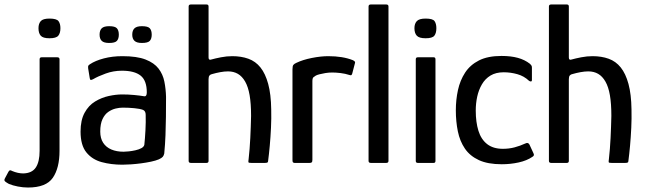

<svg xmlns="http://www.w3.org/2000/svg" viewBox="-110 -728 2887 858"><path d="M-88 69 -72 39Q-68 33 -64.5 33Q-61 33 -56 36Q-30 47 -6 47Q33 46 50 20.5Q67 -5 67 -54V-463Q67 -472 76 -472H146Q156 -472 156 -463V-54Q156 23 126 66.5Q96 110 15 110Q-7 110 -30 105.5Q-53 101 -70 94Q-81 88 -87 83Q-93 78 -88 69ZM160 -602Q160 -580 150.5 -568.5Q141 -557 111 -557Q82 -557 72 -568.5Q62 -580 62 -602Q62 -622 72 -633.5Q82 -645 111 -645Q143 -645 151.5 -633.5Q160 -622 160 -602Z M437 8Q387 8 344.5 -3.5Q302 -15 276 -47Q250 -79 250 -140Q250 -191 268 -224Q286 -257 315 -274.5Q344 -292 376 -299Q408 -306 436 -306Q463 -306 489.5 -303.5Q516 -301 533 -298Q546 -295 546 -315Q546 -368 518.5 -390Q491 -412 435 -412Q397 -412 362.5 -399.5Q328 -387 306 -374Q298 -370 295 -371Q292 -372 291 -379L284 -422Q283 -431 284.5 -434Q286 -437 292 -441Q316 -457 354 -467Q392 -477 437 -477Q502 -477 540.5 -462Q579 -447 598.5 -421.5Q618 -396 624.5 -363.5Q631 -331 632 -295Q632 -247 631.5 -205.5Q631 -164 629.5 -124Q628 -84 624 -42Q622 -33 617.5 -27.5Q613 -22 600 -16Q586 -10 564.5 -5.5Q543 -1 520 2Q497 5 475 6.5Q453 8 437 8ZM442 -50Q451 -50 465.5 -51.5Q480 -53 495.5 -56.5Q511 -60 522 -66Q533 -72 535 -81Q538 -109 540 -146Q542 -183 541 -215Q541 -232 529 -237Q516 -242 490.5 -244.5Q465 -247 438 -247Q424 -247 407 -243Q390 -239 374 -228Q358 -217 348 -195.5Q338 -174 338 -140Q338 -110 351 -90Q364 -70 387.5 -60Q411 -50 442 -50ZM421 -573Q421 -555 412.5 -545.5Q404 -536 378 -536Q354 -536 344.5 -545.5Q335 -555 335 -573Q335 -592 344.5 -601.5Q354 -611 378 -611Q404 -611 412.5 -601.5Q421 -592 421 -573ZM568 -573Q568 -555 559.5 -545.5Q551 -536 524 -536Q501 -536 491 -545.5Q481 -555 481 -573Q481 -592 491 -601.5Q501 -611 524 -611Q551 -611 559.5 -601.5Q568 -592 568 -573Z M733 -9Q733 -181 733 -354Q733 -527 733 -699Q733 -708 743 -708Q760 -708 778 -708Q796 -708 813 -708Q822 -708 822 -699Q822 -643 822 -585.5Q822 -528 822 -471Q822 -464 825.5 -462Q829 -460 834 -462Q852 -467 877.5 -472Q903 -477 928 -477Q968 -477 1000 -465.5Q1032 -454 1054 -426.5Q1076 -399 1088.5 -353Q1101 -307 1102 -239Q1103 -199 1101 -157Q1099 -115 1095.5 -76.5Q1092 -38 1088 -8Q1088 -3 1084.5 -1.5Q1081 0 1074 0Q1059 0 1043.5 0Q1028 0 1013 0Q1002 0 1000.5 -2.5Q999 -5 1001 -17Q1006 -61 1008.5 -111.5Q1011 -162 1012 -210Q1012 -265 1005.5 -302.5Q999 -340 985.5 -363.5Q972 -387 953 -398Q934 -409 909 -409Q893 -409 874 -405.5Q855 -402 838 -397Q831 -396 826.5 -391Q822 -386 822 -374V-9Q822 0 813 0H743Q733 0 733 -9Z M1357 -477Q1422 -477 1467 -459Q1473 -456 1475.5 -453Q1478 -450 1476 -445L1464 -399Q1462 -393 1459.5 -392Q1457 -391 1451 -393Q1433 -399 1412 -401.5Q1391 -404 1375 -404Q1359 -404 1344 -401.5Q1329 -399 1317.5 -396Q1306 -393 1301 -390Q1296 -387 1291 -383Q1286 -379 1286 -365V-14Q1286 -5 1283 -2.5Q1280 0 1274 0H1206Q1203 0 1200 -2Q1197 -4 1197 -12V-418Q1197 -433 1201 -438Q1205 -443 1214 -447Q1243 -461 1283.5 -469Q1324 -477 1357 -477Z M1537 -9V-699Q1537 -708 1547 -708H1616Q1626 -708 1626 -699V-9Q1626 0 1616 0H1547Q1537 0 1537 -9Z M1840 -602Q1840 -580 1831 -568.5Q1822 -557 1792 -557Q1763 -557 1752.5 -568.5Q1742 -580 1742 -602Q1742 -622 1752.5 -633.5Q1763 -645 1792 -645Q1824 -645 1832 -633.5Q1840 -622 1840 -602ZM1836 -9Q1836 0 1828 0H1757Q1748 0 1748 -9V-463Q1748 -472 1757 -472H1828Q1836 -472 1836 -463Z M2132 6Q2070 6 2030 -12.5Q1990 -31 1967.5 -64Q1945 -97 1936 -141Q1927 -185 1927 -235Q1927 -282 1936.5 -325.5Q1946 -369 1968.5 -403.5Q1991 -438 2030.5 -458Q2070 -478 2131 -478Q2173 -478 2204 -469.5Q2235 -461 2258 -443Q2264 -437 2265.5 -434Q2267 -431 2267 -425V-371Q2267 -364 2262.5 -364Q2258 -364 2254 -367Q2232 -388 2202 -396.5Q2172 -405 2141 -405Q2106 -405 2082 -390.5Q2058 -376 2043.5 -351Q2029 -326 2022.5 -296Q2016 -266 2016 -234Q2016 -182 2028 -143.5Q2040 -105 2067 -84Q2094 -63 2137 -63Q2165 -63 2189.5 -69.5Q2214 -76 2238 -87Q2250 -93 2256 -82L2274 -43Q2277 -37 2275.5 -33.5Q2274 -30 2269 -27Q2244 -10 2207.5 -2Q2171 6 2132 6Z M2343 -9Q2343 -181 2343 -354Q2343 -527 2343 -699Q2343 -708 2353 -708Q2370 -708 2388 -708Q2406 -708 2423 -708Q2432 -708 2432 -699Q2432 -643 2432 -585.5Q2432 -528 2432 -471Q2432 -464 2435.5 -462Q2439 -460 2444 -462Q2462 -467 2487.5 -472Q2513 -477 2538 -477Q2578 -477 2610 -465.5Q2642 -454 2664 -426.5Q2686 -399 2698.5 -353Q2711 -307 2712 -239Q2713 -199 2711 -157Q2709 -115 2705.5 -76.5Q2702 -38 2698 -8Q2698 -3 2694.5 -1.5Q2691 0 2684 0Q2669 0 2653.5 0Q2638 0 2623 0Q2612 0 2610.5 -2.5Q2609 -5 2611 -17Q2616 -61 2618.5 -111.5Q2621 -162 2622 -210Q2622 -265 2615.5 -302.5Q2609 -340 2595.5 -363.5Q2582 -387 2563 -398Q2544 -409 2519 -409Q2503 -409 2484 -405.5Q2465 -402 2448 -397Q2441 -396 2436.5 -391Q2432 -386 2432 -374V-9Q2432 0 2423 0H2353Q2343 0 2343 -9Z"/></svg>

Font: Glory Medium
Style: Regular
Weight: 500
Designer: Robert Leuschke
Foundry: Robert Leuschke
Version: Version 1.011